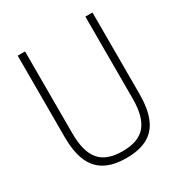

<svg xmlns="http://www.w3.org/2000/svg" viewBox="-174 -868 952 1005"><g transform="rotate(-30 302.0 -365.5)"><path d="M75.5 -249.5V-740H120V-243.5Q120 -134.5 163 -83.2Q206 -32 302.5 -32Q398.5 -32 441.5 -83.2Q484.5 -134.5 484.5 -243.5V-740H527.5V-249.5Q527.5 -160.5 504.2 -103.5Q481 -46.5 431.2 -18.8Q381.5 9 302.5 9Q223 9 173 -19Q123 -47 99.2 -103.8Q75.5 -160.5 75.5 -249.5Z"/></g></svg>

Font: Encode Sans Condensed ExLight
Style: Regular
Weight: 275
Width: 3
Designer: Multiple Designers
Foundry: Impallari Type
Version: Version 2.000